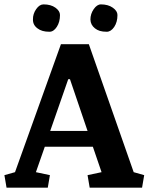

<svg xmlns="http://www.w3.org/2000/svg" viewBox="-33 -864 684 884"><path d="M198.2 -261.2H370.1L289.1 -499.5H281.2ZM-12.7 -57.6 36.1 -71.3 247.6 -660.6H376L582.5 -71.3L630.9 -57.6L621.1 0H379.9L370.1 -57.6L434.6 -71.3L394.5 -188.5H173.3L132.3 -71.3L196.8 -57.6L187 0H-2.9ZM431.6 -843.8Q464.8 -843.8 486.3 -828.6Q507.8 -813.5 507.8 -794.9Q507.8 -762.2 492.7 -739.7Q477.5 -717.8 458.5 -717.8Q439.9 -717.8 426.8 -721.7Q414.1 -725.6 404.3 -733.4Q383.8 -749.5 383.3 -774.4Q383.3 -799.8 398.4 -821.8Q413.6 -843.8 431.6 -843.8ZM133.8 -822.3Q148.9 -843.8 167.5 -843.8Q201.2 -843.8 222.2 -828.6Q243.2 -813.5 243.2 -794.9Q243.2 -762.7 228.5 -740.2Q213.9 -717.8 194.8 -717.8Q176.3 -717.8 163.1 -721.7Q149.4 -725.6 139.6 -733.4Q118.2 -749 118.7 -774.4Q118.2 -800.3 133.8 -822.3Z"/></svg>

Font: NoticiaText-Bold
Style: Bold
Weight: 700
Designer: JM Sole
Foundry: JM Sole
Version: Version 1.003